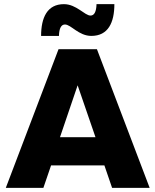

<svg xmlns="http://www.w3.org/2000/svg" viewBox="-20 -905 749 925"><path d="M701 0 447 -668H262L8 0H189L226 -108H483L520 0ZM440 -244H269L354 -494ZM420 -732C501 -732 531 -796 531 -885H445C444 -848 434 -830 416 -830C388 -830 348 -885 288 -885C208 -885 178 -821 178 -732H264C265 -769 275 -787 293 -787C322 -787 359 -732 420 -732Z"/></svg>

Font: Gantari ExtraBold
Style: Regular
Weight: 800
Designer: Anugrah Pasau
Foundry: Lafontype
Version: Version 1.000